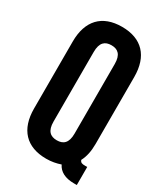

<svg xmlns="http://www.w3.org/2000/svg" viewBox="-189 -784 773 903"><g transform="rotate(30 198.0 -332.5)"><path d="M31 -168C31 -55 90 8 198 8C227 8 252 3 275 -5C290 26 321 43 370 43H385V-55H375C356 -55 349 -57 344 -70C358 -96 365 -129 365 -168V-532C365 -645 306 -708 198 -708C90 -708 31 -645 31 -532ZM141 -539C141 -590 163 -608 198 -608C233 -608 255 -590 255 -539V-161C255 -110 233 -92 198 -92C163 -92 141 -110 141 -161Z"/></g></svg>

Font: Bebas Neue
Style: Bold
Weight: 700
Designer: Ryoichi Tsunekawa
Foundry: Ryoichi Tsunekawa
Version: Version 1.300